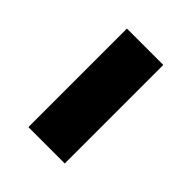

<svg xmlns="http://www.w3.org/2000/svg" viewBox="-1 -583 527 527"><g transform="rotate(-45 262.0 -319.5)"><path d="M70.8 -390H453.2V-248.8H70.8Z"/></g></svg>

Font: Kufam
Style: Regular
Weight: 400
Designer: Wael Morcos, Artur Schmal
Foundry: Original Type
Version: Version 1.301; ttfautohint (v1.8.3)